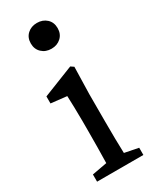

<svg xmlns="http://www.w3.org/2000/svg" viewBox="-189 -780 676 833"><g transform="rotate(-30 149.0 -363.5)"><path d="M267.1 0H35.2V-36.1L109.9 -49.8Q111.8 -126 111.8 -210V-259.8Q111.8 -300.8 110.8 -328.4Q109.9 -356 108.9 -386.2L29.8 -395V-430.2L184.1 -491.2L199.2 -481L195.8 -345.2V-210Q195.8 -113.3 198.2 -49.8L267.1 -36.1ZM201.2 -616Q182.1 -598.1 153.1 -598.1Q124 -598.1 105 -616Q85.9 -633.8 85.9 -662.8Q85.9 -691.9 105 -709.5Q124 -727.1 153.1 -727.1Q182.1 -727.1 201.2 -709.5Q220.2 -691.9 220.2 -662.8Q220.2 -633.8 201.2 -616Z"/></g></svg>

Font: SourceSerifPro-Regular
Style: Regular
Weight: 400
Designer: Frank Grießhammer
Foundry: Adobe Systems Incorporated
Version: Version 1.014;PS Version 1.0;hotconv 1.0.73;makeotf.lib2.5.5